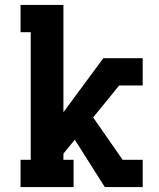

<svg xmlns="http://www.w3.org/2000/svg" viewBox="-20 -755 640 775"><path d="M403 0 282 -191 236 -135V-110H277V0H63V-110H104V-625H63V-735H236V-302L397 -520H556V-410H461L356 -281L475 -110H556V0Z"/></svg>

Font: Iosevka HT Extrabold Extended
Style: Regular
Weight: 800
Width: 7
Monospace: yes
Designer: Belleve Invis
Foundry: Belleve Invis
Version: Version 32.3.0; ttfautohint (v1.8.4)